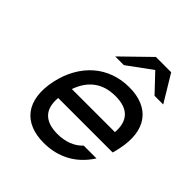

<svg xmlns="http://www.w3.org/2000/svg" viewBox="-159 -654 756 756"><g transform="rotate(45 218.5 -276.0)"><path d="M287.6 -393.6Q330.6 -393.6 361.8 -380.1Q393.1 -366.7 411.6 -341.3Q430.2 -315.9 435.1 -279.3Q439.9 -242.7 430.2 -196.8Q426.8 -180.2 422.4 -165.5H119.1Q114.7 -113.8 139.9 -88.4Q165 -63 217.3 -63Q249.5 -63 276.6 -73.2Q303.7 -83.5 322.8 -104H394Q360.8 -52.2 312.3 -26.1Q263.7 0 204.1 0Q161.6 0 130.1 -13.2Q98.6 -26.4 79.8 -51.8Q61 -77.1 55.9 -113.8Q50.8 -150.4 60.5 -196.8Q70.3 -242.7 91.1 -279.3Q111.8 -315.9 141.1 -341.3Q170.4 -366.7 207.5 -380.1Q244.6 -393.6 287.6 -393.6ZM132.3 -228.5H372.1Q376 -278.8 351.3 -304.7Q326.7 -330.6 273.9 -330.6Q220.7 -330.6 185.3 -304.7Q149.9 -278.8 132.3 -228.5ZM363.3 -551.8 362.3 -551.3 429.7 -439.9H381.3L311.5 -513.7L210.4 -439.9H162.1L276.4 -551.3V-551.8H362.3Z"/></g></svg>

Font: Fibel Nord
Style: Italic
Weight: 400
Designer: Peter Wiegel
Foundry: Peter Wioegel
Version: Version 000.000